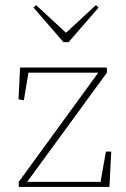

<svg xmlns="http://www.w3.org/2000/svg" viewBox="-20 -736 497 756"><path d="M54 0V-20L367 -450H92L74 -341L53 -345L59 -470H401V-450L87 -20H376L397 -139H418L411 0ZM122 -716 240 -607 358 -716 368 -706 250 -570H230L112 -706Z"/></svg>

Font: Source Serif 4 ExtraLight
Style: Regular
Weight: 200
Designer: Frank Grießhammer
Foundry: Adobe
Version: Version 4.005;hotconv 1.1.0;makeotfexe 2.6.0